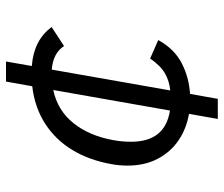

<svg xmlns="http://www.w3.org/2000/svg" viewBox="-73 -571 746 640"><g transform="rotate(-90 300.0 -251.0)"><path d="M240.5 6Q191 -2.5 152 -29Q113 -55.5 90.5 -98.8Q68 -142 68 -199Q68 -226 73 -253Q86 -326.5 120.2 -383Q154.5 -439.5 208.5 -474Q262.5 -508.5 332.5 -516.5L348 -604H415L400 -518Q444 -514.5 476 -498Q508 -481.5 530 -452L466.5 -410.5Q443 -447 388 -451.5L318.5 -56.5Q350 -59.5 375.5 -74.2Q401 -89 425 -123.5L486.5 -96.5Q457 -43 409.8 -18.5Q362.5 6 307 9.5L290.5 102H223.5ZM147.5 -187Q147.5 -73.5 251.5 -57.5L320 -446.5Q252 -432 209.8 -379.5Q167.5 -327 153 -247Q147.5 -217.5 147.5 -187Z"/></g></svg>

Font: JuliaMono Italic
Style: Regular
Weight: 400
Italic angle: -9°
Monospace: yes
Designer: cormullion
Foundry: corm
Version: Version 0.049; ttfautohint (v1.8.4)